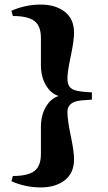

<svg xmlns="http://www.w3.org/2000/svg" viewBox="-20 -770 472 840"><path d="M159 -486V-604Q159 -657 130 -678.5Q101 -700 36 -700L30 -723Q92 -750 157.5 -750Q223 -750 263.5 -718.5Q304 -687 304 -626Q304 -593 289.5 -524Q275 -455 275 -429Q275 -403 284 -391Q293 -379 312 -374Q335 -368 382 -366V-334Q335 -332 314 -327Q275 -316 275 -280.5Q275 -245 289.5 -176Q304 -107 304 -74Q304 -13 263.5 18.5Q223 50 157.5 50Q92 50 30 23L36 0Q101 0 130 -21.5Q159 -43 159 -96V-214Q159 -266 181 -303Q203 -340 237 -350Q203 -360 181 -397Q159 -434 159 -486Z"/></svg>

Font: Croissant One
Style: Regular
Weight: 400
Designer: Eduardo Rodriguez Tunni
Foundry: Eduardo Rodriguez Tunni
Version: Version 1.001